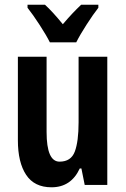

<svg xmlns="http://www.w3.org/2000/svg" viewBox="-20 -786 534 816"><path d="M325 -766Q305 -747 287.5 -728.5Q270 -710 247 -683Q203 -737 171 -766H97V-753Q120 -724 148.5 -680Q177 -636 192 -606H304Q320 -638 348 -681.5Q376 -725 398 -753V-766ZM314 -545V-266Q314 -185 298 -142Q282 -99 233 -99Q178 -99 178 -225V-545H56V-190Q56 -96 91 -43Q126 10 199 10Q282 10 319 -70H326L340 0H436V-545Z"/></svg>

Font: Noto Sans UI Condensed
Style: Bold
Weight: 700
Width: 3
Designer: Monotype Design Team
Foundry: Monotype Imaging Inc.
Version: 1.001